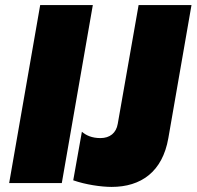

<svg xmlns="http://www.w3.org/2000/svg" viewBox="-20 -720 773 755"><path d="M16 0H223L345 -700H138ZM419 15C534 15 619 -44 642 -177L733 -700H525L443 -233C437 -197 412 -177 375 -177C341 -177 318 -188 302 -202L268 -11C316 6 378 15 419 15Z"/></svg>

Font: Fixel Display 20240404 Black
Style: Italic
Weight: 900
Italic angle: -10°
Designer: AlfaBravo + MacPaw
Foundry: Kyrylo Tkachov, Marchela Mozhyna, Serhii Makarenko, Maria Weinstein, Zakhar Kryvoshyya
Version: Version 1.211;Glyphs 3.2 (3225)